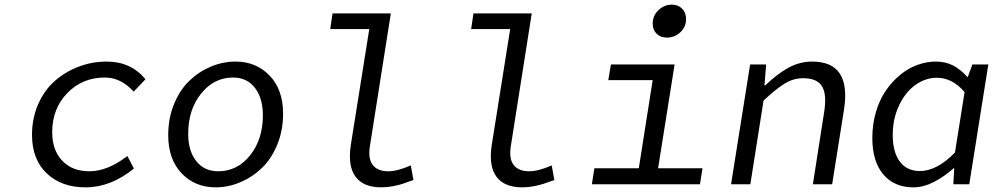

<svg xmlns="http://www.w3.org/2000/svg" viewBox="-20 -784 4237 817"><path d="M344.2 13.2Q241.2 13.2 178.7 -46.4Q116.2 -106 116.2 -210Q116.2 -281.2 142.8 -341.3Q169.4 -401.4 213.9 -440.2Q258.3 -479 315.2 -500.5Q372.1 -522 434.1 -522Q536.6 -522 599.1 -446.8L548.8 -394Q495.1 -454.1 425.8 -454.1Q330.6 -454.1 266.4 -387.9Q202.1 -321.8 202.1 -221.2Q202.1 -145.5 244.6 -100.3Q287.1 -55.2 360.8 -55.2Q437.5 -55.2 522 -120.1L549.8 -66.9Q451.7 13.2 344.2 13.2Z M897.5 13.2Q809.6 13.2 752.7 -46.6Q695.8 -106.4 695.8 -209Q695.8 -280.3 720.2 -340.3Q744.6 -400.4 784.9 -439.5Q825.2 -478.5 876.5 -500.2Q927.7 -522 982.4 -522Q1069.8 -522 1127.2 -462.4Q1184.6 -402.8 1184.6 -299.8Q1184.6 -229 1159.9 -168.9Q1135.3 -108.9 1095 -69.8Q1054.7 -30.8 1003.2 -8.8Q951.7 13.2 897.5 13.2ZM908.7 -55.2Q989.7 -55.2 1044.2 -123Q1098.6 -190.9 1098.6 -293.9Q1098.6 -366.2 1064.7 -410.2Q1030.8 -454.1 971.7 -454.1Q890.6 -454.1 835.7 -385.7Q780.8 -317.4 780.8 -214.8Q780.8 -142.1 814.9 -98.6Q849.1 -55.2 908.7 -55.2Z M1603 13.2Q1525.4 13.2 1492.2 -33Q1459 -79.1 1473.1 -168.9L1551.3 -660.2H1385.3L1395 -727.1H1643.1L1554.2 -163.1Q1545.4 -108.4 1566.2 -81.8Q1586.9 -55.2 1632.3 -55.2Q1670.9 -55.2 1728 -80.1L1739.3 -18.1Q1706.5 -6.3 1692.9 -1.7Q1679.2 2.9 1653.6 8.1Q1627.9 13.2 1603 13.2Z M2202.6 13.2Q2125 13.2 2091.8 -33Q2058.6 -79.1 2072.8 -168.9L2150.9 -660.2H1984.9L1994.6 -727.1H2242.7L2153.8 -163.1Q2145 -108.4 2165.8 -81.8Q2186.5 -55.2 2231.9 -55.2Q2270.5 -55.2 2327.6 -80.1L2338.9 -18.1Q2306.2 -6.3 2292.5 -1.7Q2278.8 2.9 2253.2 8.1Q2227.5 13.2 2202.6 13.2Z M2817.4 -624Q2791 -624 2774.2 -640.4Q2757.3 -656.7 2757.3 -683.1Q2757.3 -717.3 2781.7 -740.7Q2806.2 -764.2 2839.4 -764.2Q2865.7 -764.2 2882.6 -747.1Q2899.4 -730 2899.4 -703.1Q2899.4 -669.4 2875 -646.7Q2850.6 -624 2817.4 -624ZM2498.5 0 2509.3 -67.9H2698.2L2757.3 -442.9H2568.4L2579.6 -509.8H2850.6L2780.3 -67.9H2969.2L2958.5 0Z M3090.8 0 3171.9 -509.8H3240.2L3232.9 -420.9H3236.8Q3286.6 -469.2 3334.7 -495.6Q3382.8 -522 3436 -522Q3603.5 -522 3571.3 -316.9L3521 0H3439L3486.8 -306.2Q3499 -380.9 3478.3 -416Q3457.5 -451.2 3397.9 -451.2Q3356.9 -451.2 3320.6 -429.4Q3284.2 -407.7 3229 -356L3172.9 0Z M3866.7 13.2Q3784.7 13.2 3738.3 -42.2Q3691.9 -97.7 3691.9 -196.8Q3691.9 -255.4 3707.3 -307.6Q3722.7 -359.9 3749.3 -398.4Q3775.9 -437 3810.3 -465.3Q3844.7 -493.7 3883.5 -507.8Q3922.4 -522 3961.4 -522Q4003.4 -522 4035.4 -505.4Q4067.4 -488.8 4097.7 -455.1L4117.7 -509.8H4185.5L4104.5 0H4036.6L4040.5 -67.9H4037.6Q3999 -32.7 3954.1 -9.8Q3909.2 13.2 3866.7 13.2ZM3894.5 -56.2Q3966.3 -56.2 4043.5 -134.8L4084.5 -392.1Q4032.7 -453.1 3966.8 -453.1Q3918.5 -453.1 3875.7 -422.9Q3833 -392.6 3805.9 -335.9Q3778.8 -279.3 3778.8 -209Q3778.8 -137.2 3808.8 -96.7Q3838.9 -56.2 3894.5 -56.2Z"/></svg>

Font: Office Code Pro Italic
Style: Regular
Weight: 400
Italic angle: -9°
Designer: Nathan Rutzky & Paul D. Hunt
Foundry: Adobe Systems Incorporated
Version: Version 1.004;PS 001.004;hotconv 1.0.70;makeotf.lib2.5.58329